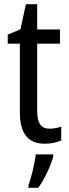

<svg xmlns="http://www.w3.org/2000/svg" viewBox="-20 -678 330 919"><path d="M217 -62C175 -62 158 -90 158 -148V-469H267V-537H158V-658H104L78 -538L17 -512V-469H75V-140C75 -34 119 10 194 10C224 10 253 4 273 -6V-72C257 -66 236 -62 217 -62ZM235 71V61H151C147 102 129 175 116 210V221H163C193 180 223 116 235 71Z"/></svg>

Font: Noto Sans Lao Condensed
Style: Regular
Weight: 400
Width: 3
Designer: Monotype Design Team
Foundry: Monotype Imaging Inc.
Version: Version 2.004